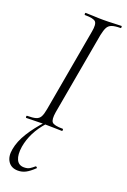

<svg xmlns="http://www.w3.org/2000/svg" viewBox="-170 -679 665 1008"><g transform="rotate(20 163.0 -175.0)"><path d="M19 0Q16 0 16 -6Q16 -12 19 -12Q51 -12 68 -17Q85 -22 93 -37Q101 -52 106 -81L188 -544Q196 -587 184 -600Q172 -613 124 -613Q121 -613 121 -619Q121 -625 124 -625Q144 -625 169 -623.5Q194 -622 222 -622Q254 -622 279.5 -623.5Q305 -625 324 -625Q326 -625 326 -619Q326 -613 324 -613Q292 -613 275 -607Q258 -601 250 -586Q242 -571 236 -542L154 -81Q147 -38 158.5 -25Q170 -12 219 -12Q221 -12 221 -6Q221 0 219 0Q199 0 174 -1Q149 -2 118 -2Q90 -2 64.5 -1Q39 0 19 0ZM72 275Q35 275 17 248.5Q-1 222 7 179Q15 133 45.5 84Q76 35 120 -12L129 -7Q95 31 75.5 70Q56 109 49 150Q42 196 54 222Q66 248 96 248Q116 248 128.5 240Q141 232 152 222Q155 220 159 224Q163 228 160 230Q135 254 115 264.5Q95 275 72 275Z"/></g></svg>

Font: Cormorant Light
Style: Italic
Weight: 300
Italic angle: -10°
Designer: Christian Thalmann (Catharsis Fonts)
Foundry: Catharsis Fonts
Version: Version 4.000